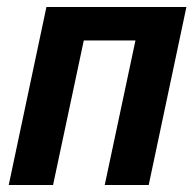

<svg xmlns="http://www.w3.org/2000/svg" viewBox="-20 -530 559 550"><path d="M5 0 113 -510H514L406 0H280L368 -414H220L132 0Z"/></svg>

Font: Saira SemiCondensed SemiBold
Style: Italic
Weight: 600
Width: 4
Italic angle: -12°
Designer: Hector Gatti with collaboration of the Omnibus-Type team
Foundry: Omnibus-Type
Version: Version 1.101